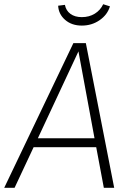

<svg xmlns="http://www.w3.org/2000/svg" viewBox="-37 -888 617 908"><path d="M454 0 418 -192H122L32 0H-17L310 -684H369L503 0ZM142 -234H410L334 -645ZM238 -861 270 -865Q275 -838 296 -822.5Q317 -807 350 -807Q385 -807 411.5 -823.5Q438 -840 451 -868L483 -858Q471 -818 434 -792.5Q397 -767 350 -767Q302 -767 271 -794Q240 -821 238 -861Z"/></svg>

Font: Fira Sans ExtraLight
Style: Italic
Weight: 275
Italic angle: -8°
Designer: Carrois Corporate & Edenspiekermann AG
Foundry: Carrois Corporate GbR & Edenspiekermann AG
Version: Version 4.203